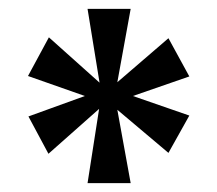

<svg xmlns="http://www.w3.org/2000/svg" viewBox="-20 -819 489 432"><path d="M203 -574 177 -407H274L244 -572L359 -475L406 -559L279 -603L406 -647L359 -733L244 -634L274 -799H177L204 -633L90 -735L43 -648L171 -603L44 -557L89 -473Z"/></svg>

Font: Noto Serif Sinhala ExtraCondensed
Style: Bold
Weight: 700
Width: 2
Designer: Jelle Bosma - Monotype Design Team
Foundry: Monotype Imaging Inc.
Version: Version 2.007